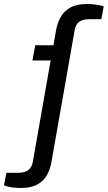

<svg xmlns="http://www.w3.org/2000/svg" viewBox="-101 -752 538 959"><path d="M2 187Q-13 187 -28.5 185.5Q-44 184 -57 181Q-70 178 -81 174L-69 111H-9Q23 111 40.5 97.5Q58 84 63 56L152 -450H61L75 -526H166L179 -601Q185 -635 201 -665Q217 -695 249 -713.5Q281 -732 333 -732Q349 -732 364 -730.5Q379 -729 392.5 -726.5Q406 -724 417 -720L405 -656H344Q312 -656 294.5 -643Q277 -630 272 -602L156 57Q150 92 134 121.5Q118 151 86.5 169Q55 187 2 187Z"/></svg>

Font: Archivo SemiExpanded
Style: Italic
Weight: 400
Width: 6
Italic angle: -10°
Designer: Hector Gatti
Foundry: Omnibus-Type
Version: Version 2.001